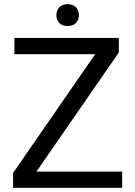

<svg xmlns="http://www.w3.org/2000/svg" viewBox="-20 -891 639 911"><path d="M152.8 -76.7H559.6V0H42V-70.3L431.6 -633.8H48.3V-710.9H543.9V-642.1ZM247.6 -818.8Q247.6 -840.8 261 -856Q274.4 -871.1 300.8 -871.1Q327.1 -871.1 340.8 -856Q354.5 -840.8 354.5 -818.8Q354.5 -796.9 340.8 -782.2Q327.1 -767.6 300.8 -767.6Q274.4 -767.6 261 -782.2Q247.6 -796.9 247.6 -818.8Z"/></svg>

Font: SteelSelectRoboto
Style: Roboto-Regular
Weight: 400
Designer: Google
Version: Version 2.137; 2017